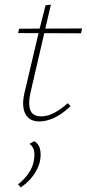

<svg xmlns="http://www.w3.org/2000/svg" viewBox="-20 -518 378 830"><path d="M151 7Q107 7 90 -25Q73 -57 85 -113L149 -385L177 -495L200 -498L111 -114Q101 -67 111.5 -41Q122 -15 159 -15Q185 -15 214 -30Q243 -45 273 -72L285 -59Q248 -24 214 -8.5Q180 7 151 7ZM58 -375 63 -394 335 -395 330 -374ZM70 292 58 279Q84 259 102.5 232.5Q121 206 126 178Q131 152 127 133Q123 114 107 104L129 92Q149 106 153.5 128.5Q158 151 153 177Q149 198 137.5 219Q126 240 109 258.5Q92 277 70 292Z"/></svg>

Font: Ysabeau Office Thin
Style: Italic
Weight: 250
Italic angle: -12°
Designer: Christian Thalmann (Catharsis Fonts)
Version: Version 2.001;gftools[0.9.30]; featfreeze: tnum,lnum,ss02